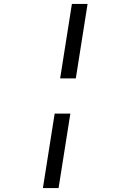

<svg xmlns="http://www.w3.org/2000/svg" viewBox="-20 -850 640 980"><path d="M287 -450H367L427 -830H347ZM199 110H279L339 -270H259Z"/></svg>

Font: JetBrains Mono Light
Style: Italic
Weight: 336
Italic angle: -9°
Monospace: yes
Designer: Philipp Nurullin, Konstantin Bulenkov
Foundry: JetBrains
Version: Version 2.305